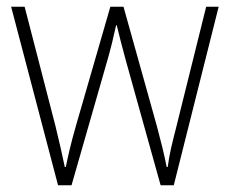

<svg xmlns="http://www.w3.org/2000/svg" viewBox="-20 -549 681 569"><path d="M352 -373 456 0H495L628 -529H591L502 -171C489 -120 482 -92 477 -54H474C467 -90 457 -130 445 -175L346 -529H307L205 -176C190 -124 181 -84 175 -54H172C165 -89 157 -123 144 -177L53 -529H13L152 0H192L299 -373C309 -408 317 -441 324 -474H326C334 -441 342 -410 352 -373Z"/></svg>

Font: Noto Sans Malayalam SemiCondensed ExtraLight
Style: Regular
Weight: 200
Width: 4
Designer: Jelle Bosma - Monotype Design Team
Foundry: Monotype Imaging Inc.
Version: Version 2.104